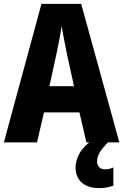

<svg xmlns="http://www.w3.org/2000/svg" viewBox="-20 -735 636 991"><path d="M426 0 390 -155H207L171 0H0L194 -715H399L596 0ZM326 -454Q319 -488 311 -529.5Q303 -571 298 -601Q294 -571 286.5 -531Q279 -491 271 -455L235 -290H362ZM481 99Q481 117 492 128Q503 139 522 139Q536 139 546.5 136Q557 133 565 129V223Q553 228 534.5 232Q516 236 493 236Q434 236 402 207.5Q370 179 370 129Q370 94 391 56Q412 18 464 -18L537 0Q505 33 493 54.5Q481 76 481 99Z"/></svg>

Font: Noto Sans Hebrew Condensed ExtraBold
Style: Regular
Weight: 800
Width: 3
Designer: Monotype Design Team
Foundry: Monotype Imaging Inc.
Version: Version 2.004; ttfautohint (v1.8.4.7-5d5b)